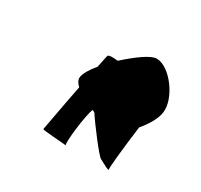

<svg xmlns="http://www.w3.org/2000/svg" viewBox="-104 -830 752 718"><g transform="rotate(30 272.5 -471.5)"><path d="M170 -494C168 -482 175 -470 187 -459C168 -364 150 -260 149 -257C147 -253 238 -248 252 -246C244 -251 260 -383 273 -411L283 -406C304 -373 383 -268 394 -266C386 -272 424 -248 437 -246C433 -249 444 -349 456 -441C481 -471 502 -505 506 -534C516 -598 443 -697 385 -697C359 -697 311 -661 262 -617C244 -619 223 -620 220 -614C218 -612 215 -591 208 -560C187 -535 173 -512 170 -494Z"/></g></svg>

Font: Ampere
Style: SCCndIta
Weight: 400
Version: Version 1